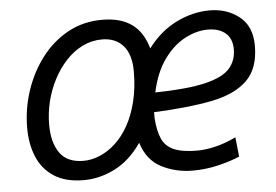

<svg xmlns="http://www.w3.org/2000/svg" viewBox="-44 -588 947 658"><g transform="rotate(-5 430.0 -259.0)"><path d="M219 12Q157 12 117.5 -13.5Q78 -39 59.5 -83Q41 -127 41 -183Q41 -248 61.5 -310Q82 -372 119.5 -421.5Q157 -471 210 -500.5Q263 -530 329 -530Q392 -530 430.5 -502.5Q469 -475 485 -418Q527 -474 583.5 -502Q640 -530 699 -530Q758 -530 800.5 -496.5Q843 -463 843 -396Q843 -318 801 -277Q759 -236 678 -220Q597 -204 479 -199Q479 -194 479 -188.5Q479 -183 479 -178Q482 -135 494 -107.5Q506 -80 535 -67.5Q564 -55 615 -55Q645 -55 679.5 -63.5Q714 -72 749 -89L756 -22Q726 -9 683 1.5Q640 12 594 12Q536 12 487 -13Q438 -38 419 -99Q379 -41 326.5 -14.5Q274 12 219 12ZM224 -54Q252 -54 280.5 -66Q309 -78 334.5 -101.5Q360 -125 379.5 -160Q399 -195 410.5 -241.5Q422 -288 422 -345Q422 -403 395.5 -433Q369 -463 323 -463Q287 -463 255.5 -447.5Q224 -432 198.5 -404.5Q173 -377 154.5 -341.5Q136 -306 126.5 -266.5Q117 -227 117 -187Q117 -126 142.5 -90Q168 -54 224 -54ZM489 -266Q600 -268 661 -282.5Q722 -297 746 -324Q770 -351 770 -390Q770 -427 747.5 -446Q725 -465 687 -465Q648 -465 608 -444Q568 -423 536 -379Q504 -335 489 -266Z"/></g></svg>

Font: Ubuntu Sans
Style: Italic
Weight: 400
Italic angle: -13.5°
Designer: Dalton Maag Ltd
Foundry: Dalton Maag Ltd
Version: Version 1.006